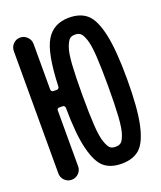

<svg xmlns="http://www.w3.org/2000/svg" viewBox="-139 -829 778 927"><g transform="rotate(-20 250.0 -365.0)"><path d="M354 -644.5Q343.8 -653.3 325.7 -653.3Q307.6 -653.3 297.9 -644.5Q288.1 -635.7 277.8 -607.9Q267.6 -580.1 263.7 -520.5Q259.8 -460.9 259.8 -364.7Q259.8 -268.6 263.7 -209.5Q267.6 -150.4 277.8 -122.1Q288.1 -93.8 297.9 -85.4Q307.6 -77.1 325.7 -77.1Q343.8 -77.1 354 -85.4Q364.3 -93.8 374 -122.1Q383.8 -150.4 387.7 -209.5Q391.6 -268.6 391.6 -364.7Q391.6 -460.9 387.7 -520.5Q383.8 -580.1 374 -607.9Q364.3 -635.7 354 -644.5ZM21.5 -50.8V-678.7Q21.5 -700.2 36.1 -715.3Q50.8 -730.5 71.8 -730.5Q92.8 -730.5 107.9 -715.3Q123 -700.2 123 -678.7V-445.3Q123 -440.4 126.5 -436.5Q129.9 -432.6 134.8 -432.6H153.3Q158.2 -432.6 161.6 -436.5Q165 -440.4 165 -445.3Q170.9 -614.3 208.5 -677.2Q246.1 -740.2 326.2 -740.2Q384.8 -740.2 418.9 -709.5Q453.1 -678.7 471.2 -596.2Q489.3 -513.7 489.3 -364.7Q489.3 -215.8 471.2 -133.3Q453.1 -50.8 418.9 -20.5Q384.8 9.8 326.2 9.8Q269.5 9.8 236.3 -18.6Q203.1 -46.9 184.1 -123.5Q165 -200.2 164.1 -336.9Q164.1 -341.8 160.2 -345.2Q156.2 -348.6 152.3 -348.6H134.8Q123 -348.6 123 -337.9V-50.8Q123 -29.3 107.9 -14.6Q92.8 0 71.8 0Q50.8 0 36.1 -15.1Q21.5 -30.3 21.5 -50.8Z"/></g></svg>

Font: Rounded-X Mgen+ 1mn medium
Style: Regular
Weight: 500
Designer: [Source Han Sans]
Ryoko NISHIZUKA  (kana & ideographs); Paul D. Hunt (Latin, Greek & Cyrillic); Wenlong ZHANG  (bopomofo
Version: Version 1.059.20150602